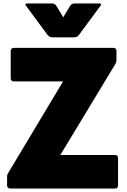

<svg xmlns="http://www.w3.org/2000/svg" viewBox="-20 -1049 732 1111"><path d="M21 24V-28Q21 -39 28 -49L345 -578H60Q52 -578 47 -582.5Q42 -587 42 -595V-754Q42 -762 47 -767Q52 -772 60 -772H638Q645 -772 649.5 -767Q654 -762 654 -754V-702Q654 -693 649 -681L329 -152H645Q663 -152 663 -135V24Q663 42 645 42H39Q31 42 26 37Q21 32 21 24ZM412 -1029H554Q565 -1029 565 -1023Q565 -1019 561 -1015L437 -847Q426 -833 408 -833H284Q266 -833 255 -847L131 -1015Q127 -1019 127 -1023Q127 -1029 138 -1029H280Q298 -1029 307 -1014L346 -949L385 -1014Q394 -1029 412 -1029Z"/></svg>

Font: LINE Seed JP_TTF ExtraBold
Style: Regular
Weight: 800
Designer: LY Corporation & Fontrix & Fontworks
Version: Version 1.015